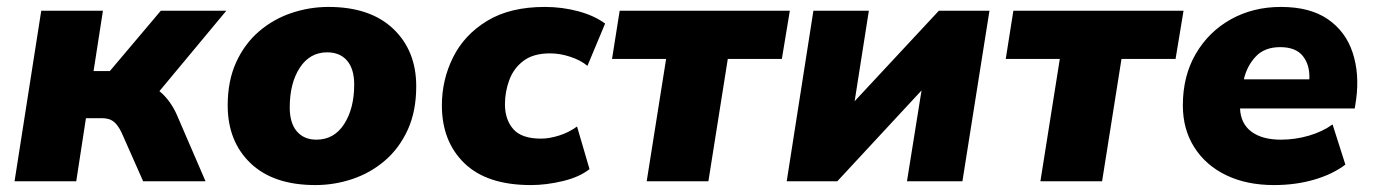

<svg xmlns="http://www.w3.org/2000/svg" viewBox="-20 -523 3970 554"><path d="M22 0 99 -492H277L250 -318H297L444 -492H633L440 -260Q456 -247 469 -229Q482 -211 491 -190L573 0H393L331 -140Q320 -163 307.5 -172.5Q295 -182 274 -182H228L200 0Z M890 11Q769 11 703 -52Q637 -115 637 -219Q637 -290 661.5 -343.5Q686 -397 727.5 -432.5Q769 -468 821 -485.5Q873 -503 928 -503Q1048 -503 1114.5 -440Q1181 -377 1181 -274Q1181 -202 1156.5 -148.5Q1132 -95 1090.5 -59.5Q1049 -24 997 -6.5Q945 11 890 11ZM893 -120Q944 -120 973 -165Q1002 -210 1002 -279Q1002 -324 981.5 -348Q961 -372 924 -372Q874 -372 845 -327.5Q816 -283 816 -213Q816 -168 836.5 -144Q857 -120 893 -120Z M1512 11Q1385 11 1320 -52Q1255 -115 1255 -219Q1255 -293 1287.5 -358Q1320 -423 1386 -463Q1452 -503 1552 -503Q1602 -503 1648.5 -490.5Q1695 -478 1726 -455L1675 -333Q1656 -349 1626 -359Q1596 -369 1567 -369Q1519 -369 1490.5 -347.5Q1462 -326 1449.5 -292Q1437 -258 1437 -222Q1437 -178 1461 -150.5Q1485 -123 1541 -123Q1565 -123 1593.5 -132Q1622 -141 1645 -158L1681 -35Q1652 -12 1604 -0.5Q1556 11 1512 11Z M1846 0 1902 -353H1746L1768 -492H2259L2236 -353H2080L2024 0Z M2250 0 2327 -492H2487L2446 -231L2689 -492H2835L2757 0H2597L2639 -262L2396 0Z M2982 0 3038 -353H2882L2904 -492H3395L3372 -353H3216L3160 0Z M3656 11Q3577 11 3518 -17.5Q3459 -46 3426 -98Q3393 -150 3393 -219Q3393 -304 3430.5 -368Q3468 -432 3532 -467.5Q3596 -503 3676 -503Q3760 -503 3811.5 -467.5Q3863 -432 3883 -371Q3903 -310 3893 -236L3889 -210H3558Q3560 -166 3591 -143Q3622 -120 3676 -120Q3717 -120 3756.5 -131.5Q3796 -143 3825 -164L3862 -48Q3825 -20 3771.5 -4.5Q3718 11 3656 11ZM3674 -387Q3629 -387 3603.5 -360Q3578 -333 3569 -294H3758Q3760 -335 3739.5 -361Q3719 -387 3674 -387Z"/></svg>

Font: Nunito Sans Black
Style: Italic
Weight: 900
Italic angle: -9°
Designer: Vernon Adams
Foundry: Vernon Adams
Version: Version 3.006; ttfautohint (v1.8.3)